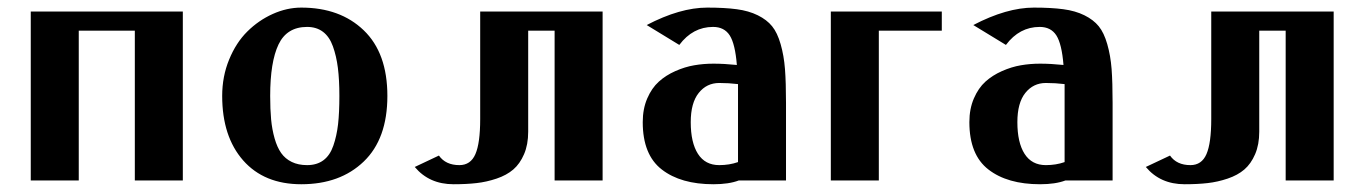

<svg xmlns="http://www.w3.org/2000/svg" viewBox="-20 -470 3552 500"><path d="M456.1 -439.9V0H331.1V-390.1H185.1V0H60.1V-439.9Z M558.6 0ZM863.8 -220.2Q863.8 -262.2 859.9 -293.2Q856 -324.2 846.9 -349.4Q837.9 -374.5 821 -387.2Q804.2 -399.9 779.8 -399.9Q727.1 -399.9 705.3 -354.2Q683.6 -308.6 683.6 -220.2Q683.6 -185.5 686 -159.2Q688.5 -132.8 695.1 -109.6Q701.7 -86.4 712.2 -71.5Q722.7 -56.6 739.7 -48.3Q756.8 -40 779.8 -40Q805.2 -40 822.3 -52.7Q839.4 -65.4 848.1 -90.8Q856.9 -116.2 860.4 -146.7Q863.8 -177.2 863.8 -220.2ZM764.6 9.8Q668 9.8 613.3 -52.2Q558.6 -114.3 558.6 -220.2Q558.6 -271 576.7 -314.9Q594.7 -358.9 624 -387.9Q653.3 -417 690.2 -433.6Q727.1 -450.2 764.6 -450.2Q865.7 -450.2 927.2 -391.1Q988.8 -332 988.8 -220.2Q988.8 -108.4 927.2 -49.3Q865.7 9.8 764.6 9.8Z M1424.3 0V-390.1H1355.5V-127Q1355.5 -93.3 1344.7 -68.4Q1334 -43.5 1316.7 -28.6Q1299.3 -13.7 1273.2 -4.9Q1247.1 3.9 1220.9 6.8Q1194.8 9.8 1161.1 9.8Q1097.7 9.8 1060.1 -35.2L1123 -64.9Q1140.6 -40 1176.3 -40Q1205.6 -40 1218 -68.6Q1230.5 -97.2 1230.5 -160.2V-439.9H1549.3V0Z M1653.8 0ZM1664.1 -404.8Q1751 -450.2 1821.8 -450.2Q1867.2 -450.2 1898.4 -446Q1929.7 -441.9 1953.4 -430.2Q1977.1 -418.5 1990.7 -401.6Q2004.4 -384.8 2012.9 -355Q2021.5 -325.2 2024.2 -290.3Q2026.9 -255.4 2026.9 -202.1V0H1903.8Q1877.9 9.8 1837.9 9.8Q1752.9 9.8 1703.4 -28.6Q1653.8 -66.9 1653.8 -151.9Q1653.8 -186.5 1665.5 -213.6Q1677.2 -240.7 1695.6 -257.3Q1713.9 -273.9 1738.8 -284.9Q1763.7 -295.9 1787.8 -300Q1812 -304.2 1837.9 -304.2Q1865.7 -304.2 1898.9 -300.8Q1894.5 -355.5 1880.4 -377.7Q1866.2 -399.9 1836.9 -399.9Q1784.2 -399.9 1749 -353ZM1901.9 -47.9V-224.1V-251Q1877.9 -253.9 1853 -253.9Q1820.3 -253.9 1799.6 -228Q1778.8 -202.1 1778.8 -151.9Q1778.8 -98.6 1797.6 -69.3Q1816.4 -40 1853 -40Q1879.4 -40 1901.9 -47.9Z M2268.6 0H2143.6V-439.9H2432.6V-390.1H2268.6Z M2504.4 0ZM2514.6 -404.8Q2601.6 -450.2 2672.4 -450.2Q2717.8 -450.2 2749 -446Q2780.3 -441.9 2804 -430.2Q2827.6 -418.5 2841.3 -401.6Q2855 -384.8 2863.5 -355Q2872.1 -325.2 2874.8 -290.3Q2877.4 -255.4 2877.4 -202.1V0H2754.4Q2728.5 9.8 2688.5 9.8Q2603.5 9.8 2554 -28.6Q2504.4 -66.9 2504.4 -151.9Q2504.4 -186.5 2516.1 -213.6Q2527.8 -240.7 2546.1 -257.3Q2564.5 -273.9 2589.4 -284.9Q2614.3 -295.9 2638.4 -300Q2662.6 -304.2 2688.5 -304.2Q2716.3 -304.2 2749.5 -300.8Q2745.1 -355.5 2731 -377.7Q2716.8 -399.9 2687.5 -399.9Q2634.8 -399.9 2599.6 -353ZM2752.4 -47.9V-224.1V-251Q2728.5 -253.9 2703.6 -253.9Q2670.9 -253.9 2650.1 -228Q2629.4 -202.1 2629.4 -151.9Q2629.4 -98.6 2648.2 -69.3Q2667 -40 2703.6 -40Q2730 -40 2752.4 -47.9Z M3328.1 0V-390.1H3259.3V-127Q3259.3 -93.3 3248.5 -68.4Q3237.8 -43.5 3220.5 -28.6Q3203.1 -13.7 3177 -4.9Q3150.9 3.9 3124.8 6.8Q3098.6 9.8 3064.9 9.8Q3001.5 9.8 2963.9 -35.2L3026.9 -64.9Q3044.4 -40 3080.1 -40Q3109.4 -40 3121.8 -68.6Q3134.3 -97.2 3134.3 -160.2V-439.9H3453.1V0Z"/></svg>

Font: Pfennig
Style: Bold
Weight: 700
Version: Version 20120410 ; ttfautohint (v0.8)